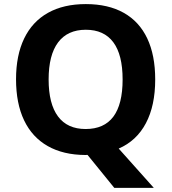

<svg xmlns="http://www.w3.org/2000/svg" viewBox="-20 -745 836 935"><path d="M395.5 9.8Q288.1 9.3 212.4 -33.7Q136.7 -76.7 97.4 -158.9Q58.1 -241.2 58.1 -358.9Q58.1 -475.6 97.7 -557.6Q137.2 -639.6 213.4 -682.4Q289.6 -725.1 397.9 -725.1Q506.8 -725.1 582.5 -682.6Q658.2 -640.1 697 -558.1Q735.8 -476.1 735.8 -357.9Q735.8 -230.5 690.4 -144.8Q645 -59.1 558.1 -21.5L729 169.9H536.6L406.2 9.3Q403.3 9.8 395.5 9.8ZM577.1 -357.9Q577.1 -478.5 531.7 -539.3Q486.3 -600.1 397.9 -600.1Q309.1 -600.1 262.9 -538.6Q216.8 -477.1 216.8 -357.9Q216.8 -239.3 262.5 -178Q308.1 -116.7 397 -116.7Q577.1 -116.7 577.1 -357.9Z"/></svg>

Font: Viking Open Sans
Style: Bold
Weight: 700
Foundry: Ascender Corporation
Version: Version 2.001